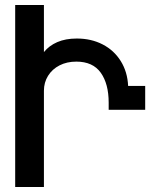

<svg xmlns="http://www.w3.org/2000/svg" viewBox="-20 -745 640 765"><path d="M40.5 -725H155V-537.5Q175.5 -563 208.2 -577.2Q241 -591.5 286 -591.5Q343.5 -591.5 389 -568Q434.5 -544.5 461.2 -501.5Q488 -458.5 490.5 -402.5H558.5V-307.5H413V-336Q413 -411 381.5 -455.2Q350 -499.5 284 -499.5Q246.5 -499.5 217.2 -484.5Q188 -469.5 171.5 -443Q155 -416.5 155 -383.5V0H40.5Z"/></svg>

Font: JuliaMono SemiBold
Style: Regular
Weight: 600
Monospace: yes
Designer: cormullion
Foundry: corm
Version: Version 0.055; ttfautohint (v1.8.4)